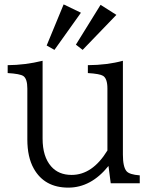

<svg xmlns="http://www.w3.org/2000/svg" viewBox="-20 -838 680 878"><path d="M486.3 0 476.1 -79.1Q396.5 20 292.5 20Q183.1 20 134.3 -67.4Q105 -119.6 105 -200.2V-433.1Q105 -477.5 86.9 -490.2Q71.8 -500.5 15.1 -503.9V-540Q94.7 -540.5 174.8 -560.1V-204.1Q174.8 -121.6 213.9 -77.1Q248 -38.1 307.6 -38.1Q402.8 -38.1 471.2 -149.9V-433.1Q471.2 -479 451.2 -491.2Q436.5 -500.5 381.8 -503.9V-540Q470.2 -540.5 542 -560.1V-130.9Q542 -74.7 558.6 -55.2Q571.8 -39.6 619.1 -36.1V0ZM271 -817.9 350.1 -779.8 229 -609.9 193.4 -629.9ZM439.9 -815.9 512.2 -770 357.9 -609.9 327.1 -633.8Z"/></svg>

Font: BIZ UDPMincho
Style: Regular
Weight: 400
Designer: TypeBank Co., Ltd.
Foundry: Morisawa Inc.
Version: Version 1.06